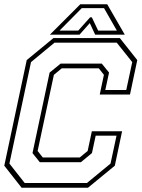

<svg xmlns="http://www.w3.org/2000/svg" viewBox="-20 -878 662 898"><path d="M81 0 0 -103 105 -597 230 -700H540.5L622 -597L588 -436H446.5L466 -528L442 -558.5H269L232 -528L156 -172L180 -141.5H353L390 -172L409.5 -264H551L517 -103L391.5 0ZM95.5 -22H386.5L497 -113L525 -243.5H427.5L410 -162L358.5 -119.5H166L132 -162L212 -538.5L263.5 -580.5H456L490 -538.5L472.5 -457H570.5L598.5 -587.5L526 -678.5H235L125 -587.5L24 -113ZM355.5 -858H481.5L563.5 -716H425L400 -770L352 -716H213.5ZM362.5 -840 258.5 -735H346L401.5 -797H409.5L439 -735H526.5L466.5 -840Z"/></svg>

Font: Tourney Thin ExtraLight
Style: Italic
Weight: 250
Italic angle: -12°
Version: Version 1.015